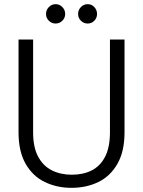

<svg xmlns="http://www.w3.org/2000/svg" viewBox="-20 -890 687 922"><path d="M323 12Q253 12 195 -16Q137 -44 103 -103.5Q69 -163 69 -255V-700H139V-255Q139 -183 163 -138Q187 -93 229 -72Q271 -51 325 -51Q380 -51 421 -72Q462 -93 485 -138Q508 -183 508 -255V-700H578V-255Q578 -163 544 -103.5Q510 -44 452.5 -16Q395 12 323 12ZM247 -777Q228 -777 214.5 -790.5Q201 -804 201 -823Q201 -842 214.5 -856Q228 -870 247 -870Q266 -870 279.5 -856Q293 -842 293 -823Q293 -804 279.5 -790.5Q266 -777 247 -777ZM401 -777Q382 -777 368.5 -790.5Q355 -804 355 -823Q355 -842 368.5 -856Q382 -870 401 -870Q420 -870 433 -856Q446 -842 446 -823Q446 -804 433 -790.5Q420 -777 401 -777Z"/></svg>

Font: DM Sans 10pt Light
Style: Regular
Weight: 300
Version: Version 4.004;gftools[0.9.30]